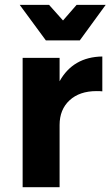

<svg xmlns="http://www.w3.org/2000/svg" viewBox="-20 -779 460 799"><path d="M381.8 -399.9Q311 -399.9 269.5 -361.6Q228 -323.2 228 -258.8V0H74.2V-538.1H228V-440.9Q284.2 -542 405.8 -543.9V-398.9Q397.9 -399.9 381.8 -399.9ZM298.8 -758.8H419.9L312 -610.8H170.9L62 -758.8H184.1L242.2 -693.8Z"/></svg>

Font: Montserrat-SemiBold
Style: Regular
Weight: 600
Designer: Julieta Ulanovsky
Foundry: Julieta Ulanovsky
Version: Version 6.001